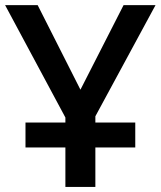

<svg xmlns="http://www.w3.org/2000/svg" viewBox="-20 -734 631 754"><path d="M236.8 -154.8H80.1V-252.9H236.8V-272.5L0 -713.9H127.9L295.9 -381.8L465.3 -713.9H590.8L354.5 -277.3V-252.9H511.2V-154.8H354.5V0H236.8Z"/></svg>

Font: Viking Open Sans Light
Style: Bold
Weight: 600
Foundry: Ascender Corporation
Version: Version 2.001